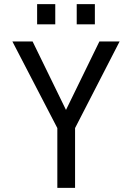

<svg xmlns="http://www.w3.org/2000/svg" viewBox="-20 -911 640 931"><path d="M258 0V-290L40 -710H138L300 -378L462 -710H560L344 -290V0ZM160 -793V-891H248V-793ZM352 -793V-891H440V-793Z"/></svg>

Font: Geist Mono
Style: Regular
Weight: 400
Monospace: yes
Designer: Basement.studio, Andrés Briganti, Mateo Zaragoza
Foundry: Basement.studio, Vercel, Andrés Briganti, Guido Ferreyra, Mateo Zaragoza
Version: Version 1.500; ttfautohint (v1.8.4.7-5d5b)